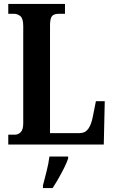

<svg xmlns="http://www.w3.org/2000/svg" viewBox="-20 -734 576 975"><path d="M22 0V-50H56Q72 -50 85 -62.5Q98 -75 98 -109V-602Q98 -639 84 -651.5Q70 -664 50 -664H22V-714H310V-664H279Q254 -664 244 -652Q234 -640 234 -605V-58H385Q412 -58 428 -79.5Q444 -101 452 -145L467 -220H512L507 0ZM198 208Q206 177 216.5 136Q227 95 231 61H326V71Q319 92 305.5 119Q292 146 276.5 173Q261 200 247 221H198Z"/></svg>

Font: Noto Serif ExtraCondensed
Style: Bold
Weight: 700
Width: 2
Designer: Monotype Design Team
Foundry: Monotype Imaging Inc.
Version: Version 2.014; ttfautohint (v1.8.4.7-5d5b)